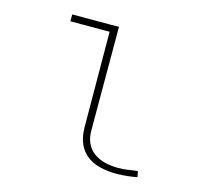

<svg xmlns="http://www.w3.org/2000/svg" viewBox="-84 -622 768 725"><g transform="rotate(15 300.0 -259.5)"><path d="M112.8 -528.3H266.1L295.4 -528.8L295.9 -126.5Q295.4 -95.7 305.7 -74.2Q315.9 -52.7 334 -39.3Q352.1 -25.9 376.5 -19.5Q400.9 -13.2 429.2 -13.2Q448.7 -13.2 467.5 -15.9Q486.3 -18.6 505.4 -21L509.8 1.5Q469.2 9.8 430.2 9.8Q395 9.8 365.7 2.7Q336.4 -4.4 314.9 -20.5Q293.5 -36.6 281.2 -62.5Q269 -88.4 268.1 -126.5L266.1 -501.5H112.8Z"/></g></svg>

Font: Roboto Mono Thin
Style: Regular
Weight: 250
Designer: Google
Version: Version 2.000985; 2015; ttfautohint (v1.3)